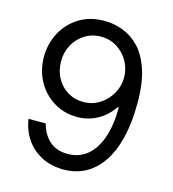

<svg xmlns="http://www.w3.org/2000/svg" viewBox="-111 -828 836 930"><g transform="rotate(15 307.5 -363.5)"><path d="M302.7 -737.3Q347.7 -736.8 392.3 -720.2Q437 -703.6 474.1 -665Q511.2 -626.5 533.4 -560.1Q555.7 -493.7 555.7 -393.6Q555.7 -296.4 537.6 -221.4Q519.5 -146.5 485.1 -95Q450.7 -43.5 401.9 -16.8Q353 9.8 292 9.8Q231 9.8 182.9 -14.6Q134.8 -39.1 104.5 -82.5Q74.2 -126 65.4 -183.6H152.3Q164.1 -133.3 199.2 -100.8Q234.4 -68.4 292 -68.4Q348.1 -68.4 388.7 -101.3Q429.2 -134.3 451.4 -197.3Q473.6 -260.3 473.6 -349.6H467.8Q447.8 -319.8 420.4 -298.1Q393.1 -276.4 359.9 -264.6Q326.7 -252.9 289.1 -252.9Q226.6 -252.9 174.3 -283.9Q122.1 -314.9 91.1 -369.4Q60.1 -423.8 59.6 -494.1Q60.1 -561 90.1 -616.5Q120.1 -671.9 174.6 -705.1Q229 -738.3 302.7 -737.3ZM302.7 -659.2Q258.3 -659.2 222.4 -637Q186.5 -614.7 166 -577.4Q145.5 -540 145.5 -494.1Q145.5 -448.7 165.3 -411.6Q185.1 -374.5 220.2 -352.8Q255.4 -331.1 299.8 -331.1Q344.7 -331.1 381.1 -354.2Q417.5 -377.4 439.2 -415Q460.9 -452.6 460.9 -496.1Q460.9 -538.6 440.4 -575.9Q419.9 -613.3 384.3 -636.2Q348.6 -659.2 302.7 -659.2Z"/></g></svg>

Font: GitLab Sans
Style: Regular
Weight: 400
Designer: Rasmus Andersson
Foundry: Modifications by GitLab B.V., manufactured by rsms
Version: Version 4.000;git-c8fb6b7